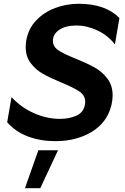

<svg xmlns="http://www.w3.org/2000/svg" viewBox="-20 -735 661 1016"><path d="M297 -106Q228 -106 160 -136Q92 -166 41 -221L18 -88Q63 -37 129 -12.5Q195 12 274 12Q383 12 465 -37Q547 -86 570 -180Q576 -207 576 -230Q576 -283 548 -319.5Q520 -356 481.5 -377.5Q443 -399 382 -424Q319 -449 289.5 -468.5Q260 -488 260 -519Q260 -555 294 -577.5Q328 -600 384 -600Q440 -600 495.5 -574Q551 -548 588 -500L612 -640Q537 -715 397 -715Q331 -715 271.5 -692.5Q212 -670 171 -626.5Q130 -583 119 -521Q116 -502 116 -486Q116 -436 142.5 -401Q169 -366 206 -345Q243 -324 303 -299Q369 -272 400 -251Q431 -230 431 -196Q431 -188 430 -184Q423 -140 384.5 -123Q346 -106 297 -106ZM287 60H183L112 261H193Z"/></svg>

Font: Geom SemiBold
Style: Bold Italic
Weight: 600
Italic angle: -10°
Version: Version 1.102